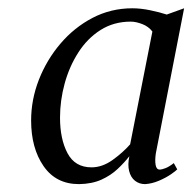

<svg xmlns="http://www.w3.org/2000/svg" viewBox="-20 -818 476 475"><path d="M365.5 -438.5Q363 -421.5 365 -410Q367 -398.5 375 -398.5Q380.5 -398.5 389.5 -402Q398.5 -405.5 410 -414.5L418.5 -399Q416 -396 403.5 -387.2Q391 -378.5 373.5 -371Q356 -363.5 339 -362.5Q324.5 -362.5 314 -370.8Q303.5 -379 299.5 -394.8Q295.5 -410.5 300 -431.5Q288 -416 271 -400Q254 -384 230.8 -373.5Q207.5 -363 175.5 -362.5Q118.5 -362.5 87.8 -407Q57 -451.5 57 -520Q57 -571.5 76.2 -620.8Q95.5 -670 129.5 -710Q163.5 -750 209 -773.8Q254.5 -797.5 307.5 -797.5Q328.5 -797.5 352.2 -792.5Q376 -787.5 392.5 -782L435.5 -797.5ZM357 -740Q347.5 -752.5 331.8 -758.5Q316 -764.5 303.5 -764.5Q261.5 -764.5 228.8 -743.8Q196 -723 173.8 -688.2Q151.5 -653.5 140 -611.5Q128.5 -569.5 128.5 -527Q128.5 -474 147 -439Q165.5 -404 206.5 -404Q233 -404 258.5 -422.2Q284 -440.5 302 -461Z"/></svg>

Font: Merriweather 72pt Light
Style: Italic
Weight: 300
Italic angle: -7.8°
Version: Version 2.101